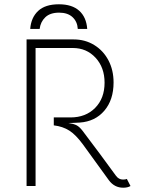

<svg xmlns="http://www.w3.org/2000/svg" viewBox="-20 -868 663 896"><path d="M589 0Q576 8 555 8Q514 8 488 -27L367 -194Q334 -239 303.5 -258.5Q273 -278 231 -283V-320H309Q380 -320 424 -364.5Q468 -409 468 -482Q468 -553 426 -598.5Q384 -644 320 -644H146V0H104V-684H324Q377 -684 419.5 -658Q462 -632 486 -586.5Q510 -541 510 -483Q510 -402 467 -351.5Q424 -301 352 -296Q318 -294 299 -294Q325 -290 338 -283Q351 -276 365 -258Q397 -216 445 -151.5Q493 -87 521 -48Q534 -30 554 -30Q566 -30 572 -33ZM387 -733H343Q341 -767 318.5 -788Q296 -809 256 -809Q214 -809 191.5 -787.5Q169 -766 165 -733H121Q125 -786 158 -817Q191 -848 255 -848Q316 -848 349.5 -818Q383 -788 387 -733Z"/></svg>

Font: Bellota Text Light
Style: Regular
Weight: 300
Designer: Kemie Guaida
Foundry: Kemie Guaida
Version: Version 4.001